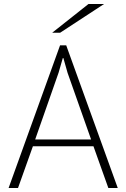

<svg xmlns="http://www.w3.org/2000/svg" viewBox="-20 -937 630 957"><path d="M445.8 -208H144L69.8 0H22.9L279.3 -710.9H310.1L566.9 0H520ZM155.3 -241.7H434.1L316.9 -573.7L295.9 -647.5H293L272 -574.7ZM420.9 -917H498.5L279.8 -773.9H240.2Z"/></svg>

Font: Ufes Sans Thin
Style: Regular
Weight: 100
Designer: Ricardo Esteves & Thais Bronze
Foundry: ProDesignUfes - Ricardo Esteves, Thais Bronze (This is a derivative work, based on Roboto family, by Christian Robertson
Version: Version 2.0